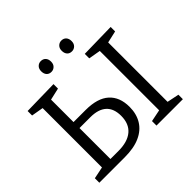

<svg xmlns="http://www.w3.org/2000/svg" viewBox="-204 -1091 1312 1312"><g transform="rotate(-45 452.0 -435.5)"><path d="M48.7 0V-43.3L146.3 -63.3L135.3 -49V-650L149 -632.3L48.7 -649.7V-693L303.7 -698V-654.7L202.7 -631.7L217 -650.3V-401.3L200.7 -417.7H333.3Q448.3 -417.7 505 -366.5Q561.7 -315.3 561.7 -220.3Q561.7 -152.7 531.5 -103Q501.3 -53.3 442 -26.7Q382.7 0 294 0ZM217 -46.3 199 -61H294.7Q382.7 -61 430.2 -100.8Q477.7 -140.7 477.7 -217.7Q477.7 -288.3 438.2 -324.2Q398.7 -360 322 -360H202.3L217 -374.7ZM856 -654.7 758.3 -632.7 769.3 -647.3V-49L758.3 -63.3L856 -43.3V0H601V-43.3L698 -63L687.7 -49V-647.3L700.3 -632.3L601 -649.7V-693L856 -698ZM551.7 -766.7Q529.7 -766.7 517.2 -780.5Q504.7 -794.3 504.3 -818.3Q504 -842.7 518 -856.7Q532 -870.7 551.7 -870.7Q573.7 -870.7 586.5 -856.7Q599.3 -842.7 599.3 -818.3Q599.3 -794.3 585.3 -780.5Q571.3 -766.7 551.7 -766.7ZM353 -766.7Q331.3 -766.7 318.8 -780.5Q306.3 -794.3 306 -818.3Q305.7 -842.7 319.5 -856.7Q333.3 -870.7 353 -870.7Q375 -870.7 388 -856.7Q401 -842.7 401 -818.3Q401 -794.3 386.8 -780.5Q372.7 -766.7 353 -766.7Z"/></g></svg>

Font: Bitter Thin
Style: Regular
Weight: 100
Designer: Sol Matas, and Bitter project Authors
Foundry: Sol Matas
Version: Version 2.002